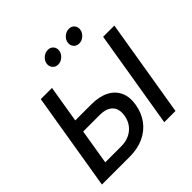

<svg xmlns="http://www.w3.org/2000/svg" viewBox="-230 -1143 1348 1348"><g transform="rotate(-45 444.0 -469.0)"><path d="M185.5 -450.7H378.9Q458 -450.7 510.7 -423.6Q563.5 -396.5 586.2 -346.7Q608.9 -296.9 597.7 -229.5Q586.4 -159.2 548.1 -107.4Q509.8 -55.7 449.2 -27.8Q388.7 0 310.1 0H33.7L154.3 -727.5H265.6L160.6 -93.8H319.8Q364.7 -93.8 399.9 -110.4Q435.1 -127 458 -157.2Q481 -187.5 487.8 -229Q494.6 -269 482.9 -297.6Q471.2 -326.2 442.1 -341.3Q413.1 -356.4 368.2 -356.4H170.4ZM884.8 -727.5 764.2 0H652.8L773.4 -727.5ZM622.1 -812.5Q595.7 -812.5 580.3 -831.1Q564.9 -849.6 569.3 -875.5Q573.2 -901.4 595 -919.4Q616.7 -937.5 642.6 -937.5Q668.9 -937.5 684.1 -919.4Q699.2 -901.4 695.3 -875.5Q690.9 -849.6 669.4 -831.1Q647.9 -812.5 622.1 -812.5ZM412.6 -812.5Q386.7 -812.5 371.3 -831.1Q356 -849.6 359.9 -875.5Q364.3 -901.4 386 -919.4Q407.7 -937.5 433.6 -937.5Q460 -937.5 475.1 -919.4Q490.2 -901.4 486.3 -875.5Q481.9 -849.6 460.4 -831.1Q439 -812.5 412.6 -812.5Z"/></g></svg>

Font: Inter 16pt Medium
Style: Italic
Weight: 500
Italic angle: -9.3988°
Version: Version 4.001;git-66647c0bb